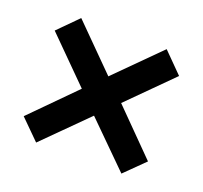

<svg xmlns="http://www.w3.org/2000/svg" viewBox="-84 -608 658 622"><g transform="rotate(20 244.5 -297.5)"><path d="M391.5 -83 244 -229 97.5 -83 30.5 -149.5 177 -297.5 30 -444.5 97 -512 244 -364.5 391.5 -512 459 -444 312.5 -297.5 459 -149.5Z"/></g></svg>

Font: Acari Sans Neue
Style: Bold
Weight: 700
Designer: Alfredo Marco Pradil (font), Cristiano Sobral (main changes)
Foundry: Hanken Design Co. (font), Cristiano Sobral (main changes)
Version: Version 2.459;March 19, 2022;FontCreator 14.0.0.2808 64-bit;